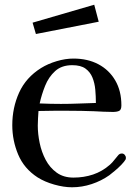

<svg xmlns="http://www.w3.org/2000/svg" viewBox="-20 -790 585 813"><path d="M386 -354Q386 -382 383.5 -410Q381 -438 371.5 -461.5Q362 -485 342 -499.5Q322 -514 286 -514Q241 -514 213.5 -489Q186 -464 171 -426.5Q156 -389 148 -352Q171 -351 193.5 -350.5Q216 -350 238 -350Q275 -350 312 -351.5Q349 -353 386 -354ZM513 -122Q513 -117 512 -115Q507 -106 494 -92.5Q481 -79 466.5 -67Q452 -55 443 -48Q409 -24 368 -10.5Q327 3 285 3Q250 3 209.5 -8.5Q169 -20 139 -39Q82 -76 57 -135.5Q32 -195 32 -260Q32 -334 61 -398Q90 -462 154 -502Q183 -520 220 -531Q257 -542 291 -542Q351 -542 396.5 -518Q442 -494 468 -449.5Q494 -405 494 -344Q494 -325 484.5 -320.5Q475 -316 458 -316Q438 -316 418 -317Q398 -318 378 -319Q351 -320 324.5 -320.5Q298 -321 271 -321Q240 -321 207.5 -321Q175 -321 143 -320Q142 -304 141 -289Q140 -274 140 -258Q140 -223 148 -184.5Q156 -146 173.5 -113Q191 -80 220 -59Q249 -38 291 -38Q335 -38 374 -51Q413 -64 446 -93Q456 -102 463.5 -112Q471 -122 480 -132Q486 -140 496 -140Q503 -140 508 -134.5Q513 -129 513 -122ZM398 -698 132 -646 118 -694 379 -770Z"/></svg>

Font: Kaisei Decol Medium
Style: Regular
Weight: 500
Designer: Font-Kai, 金井和夫
Foundry: KAZUO KANAI
Version: Version 5.003